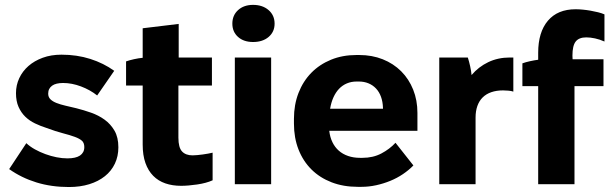

<svg xmlns="http://www.w3.org/2000/svg" viewBox="-20 -756 2517 788"><path d="M262.8 11.6Q309.2 11.6 346.5 0Q383.8 -11.6 410.4 -32.8Q437 -54 451.4 -84.2Q465.8 -114.4 465.8 -151.4Q465.8 -192.4 449.9 -219.7Q434 -247 409.2 -264.9Q384.4 -282.8 353.9 -293.5Q323.4 -304.2 293.2 -311.8Q270 -317.4 249 -322.2Q228 -327 212 -333.3Q196 -339.6 186.9 -348.6Q177.8 -357.6 177.8 -371.6Q177.8 -382.6 181.9 -390.6Q186 -398.6 193.8 -404.3Q201.6 -410 213.1 -412.7Q224.6 -415.4 238.8 -415.4Q275 -415.4 312.4 -401.3Q349.8 -387.2 378.8 -364.2L448.8 -465.4Q405.4 -496.6 350.7 -514.1Q296 -531.6 232.2 -531.6Q189.8 -531.6 155.4 -519Q121 -506.4 96.7 -485.1Q72.4 -463.8 59 -435.1Q45.6 -406.4 45.6 -373.6Q45.6 -340.8 56.2 -317.1Q66.8 -293.4 84 -276.8Q101.2 -260.2 123.9 -249.4Q146.6 -238.6 170.4 -231Q209.2 -216.6 238.2 -209.1Q267.2 -201.6 287 -194.3Q306.8 -187 316.4 -178.2Q326 -169.4 326 -152.4Q326 -140.6 321.4 -132Q316.8 -123.4 308.2 -117.6Q299.6 -111.8 286.6 -108.9Q273.6 -106 256.8 -106Q235.2 -106 212.1 -110.6Q189 -115.2 166.3 -123.5Q143.6 -131.8 123.4 -143Q103.2 -154.2 88 -168.4L17.6 -62Q68.2 -26.2 129.5 -7.3Q190.8 11.6 262.8 11.6Z M723.4 6.6Q752 6.6 789.4 1.1Q826.8 -4.4 852.6 -16V-129.4Q845.2 -127.6 834.5 -125.6Q823.8 -123.6 812.6 -122.1Q801.4 -120.6 790.1 -119.5Q778.8 -118.4 770.4 -118.4Q742 -118.4 727.1 -134.5Q712.2 -150.6 712.2 -191V-405H849.8V-520H713.4V-657.8L565.6 -640V-518.8Q548.6 -517.2 530.1 -513.1Q511.6 -509 497.4 -504V-405H565.6V-162.8Q565.6 -118.8 576.9 -87Q588.2 -55.2 608.9 -34.3Q629.6 -13.4 658.6 -3.4Q687.6 6.6 723.4 6.6Z M943.8 0H1092.8V-520H943.8ZM1018.6 -583.6Q1058.2 -583.6 1082.6 -604.5Q1107 -625.4 1107 -659Q1107 -693.2 1082.3 -714.6Q1057.6 -736 1018.6 -736Q980.8 -736 957.2 -714.6Q933.6 -693.2 933.6 -659Q933.6 -625.4 956.9 -604.5Q980.2 -583.6 1018.6 -583.6Z M1448 10.8H1463.8Q1494 10.8 1524 4.2Q1554 -2.4 1581.7 -13.7Q1609.4 -25 1633.7 -41.4Q1658 -57.8 1676.6 -77L1603.2 -170Q1579.4 -144.2 1545.3 -126.2Q1511.2 -108.2 1467.4 -108.2H1458Q1431 -108.2 1408.8 -115.8Q1386.6 -123.4 1370.5 -137.6Q1354.4 -151.8 1344.4 -172.3Q1334.4 -192.8 1331.4 -218.6V-219.2H1693.2V-292.6Q1693.2 -344.6 1675.7 -388.2Q1658.2 -431.8 1626.5 -463.5Q1594.8 -495.2 1550.9 -512.7Q1507 -530.2 1454.6 -530.2H1442.4Q1385.6 -530.2 1338.5 -510.9Q1291.4 -491.6 1257.6 -457.1Q1223.8 -422.6 1205.1 -374.4Q1186.4 -326.2 1186.4 -268.4V-248.8Q1186.4 -190.4 1205.1 -142.6Q1223.8 -94.8 1258.2 -60.6Q1292.6 -26.4 1340.9 -7.8Q1389.2 10.8 1448 10.8ZM1334.8 -309.6Q1339.2 -336 1348.6 -356.7Q1358 -377.4 1371.7 -391.7Q1385.4 -406 1403.6 -413.7Q1421.8 -421.4 1443.4 -421.4H1452.8Q1474.4 -421.4 1492.3 -414Q1510.2 -406.6 1523.3 -392.7Q1536.4 -378.8 1543.7 -358.7Q1551 -338.6 1551.8 -313.2V-309.6Z M1782.8 0H1931.8V-273.6Q1931.8 -300 1939.2 -321Q1946.6 -342 1961 -356.2Q1975.4 -370.4 1996.5 -377.7Q2017.6 -385 2044.4 -385Q2055.4 -385 2067.1 -383.9Q2078.8 -382.8 2086.8 -380V-520H2072.4Q2023.8 -520 1983.9 -500.9Q1944 -481.8 1915.4 -448Q1914 -464.4 1909.5 -484.6Q1905 -504.8 1900 -520H1782.8Z M2188.8 0H2337.8V-402.6H2456.8V-512.8H2330L2329.4 -528Q2329.4 -568.6 2342.8 -585.6Q2356.2 -602.6 2386.2 -602.6Q2402.6 -602.6 2422.1 -598.4Q2441.6 -594.2 2460.8 -585.6V-697Q2449.4 -702 2434.5 -705.7Q2419.6 -709.4 2403.6 -712.2Q2387.6 -715 2371.7 -716.5Q2355.8 -718 2342.4 -718Q2268.6 -718 2228.7 -671Q2188.8 -624 2188.8 -539.4V-510.8Q2173.2 -508.8 2155.4 -504.9Q2137.6 -501 2124 -496V-402.6H2188.8Z"/></svg>

Font: Fixel Variable
Style: Regular
Weight: 100
Width: 3
Designer: AlfaBravo + MacPaw
Foundry: Kyrylo Tkachov, Marchela Mozhyna, Serhii Makarenko, Maria Weinstein, Zakhar Kryvoshyya
Version: Version 1.211